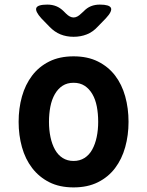

<svg xmlns="http://www.w3.org/2000/svg" viewBox="-20 -805 640 835"><path d="M300 10Q239 10 194.5 -12.5Q150 -35 120 -74Q90 -113 75.5 -165Q61 -217 61 -275Q61 -334 75.5 -385.5Q90 -437 119.5 -476Q149 -515 194 -537.5Q239 -560 300 -560Q361 -560 406 -537.5Q451 -515 480.5 -476.5Q510 -438 524.5 -386Q539 -334 539 -275Q539 -217 524.5 -165Q510 -113 480.5 -74Q451 -35 406 -12.5Q361 10 300 10ZM300 -105Q327 -105 347.5 -118Q368 -131 381 -154.5Q394 -178 400.5 -209Q407 -240 407 -275Q407 -311 401 -342Q395 -373 381.5 -396Q368 -419 348 -432Q328 -445 300 -445Q272 -445 252 -432Q232 -419 218.5 -395.5Q205 -372 199 -341Q193 -310 193 -275Q193 -240 199.5 -209Q206 -178 219 -154.5Q232 -131 252.5 -118Q273 -105 300 -105ZM186 -785Q207 -785 224.5 -778Q242 -771 257 -756L267 -746Q284 -729 300 -729Q316 -729 333 -746L343 -755Q358 -771 375.5 -778Q393 -785 414 -785Q456 -785 462.5 -770.5Q469 -756 440 -725L405 -689Q384 -666 357.5 -655.5Q331 -645 300 -645Q269 -645 243 -655.5Q217 -666 195 -689L160 -725Q132 -756 138 -770.5Q144 -785 186 -785Z"/></svg>

Font: Maple Mono Normal NL
Style: Bold
Weight: 700
Monospace: yes
Designer: subframe7536
Version: Version 7.000